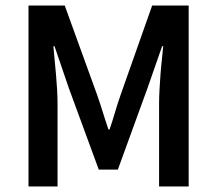

<svg xmlns="http://www.w3.org/2000/svg" viewBox="-20 -674 785 694"><path d="M83 0V-654H214L330 -334Q341 -303 351 -270.5Q361 -238 372 -206H376Q387 -238 396.5 -270.5Q406 -303 417 -334L530 -654H662V0H555V-299Q555 -322 556.5 -349Q558 -376 560 -403.5Q562 -431 565 -457.5Q568 -484 570 -507H566L513 -355L406 -61H337L229 -355L177 -507H173Q175 -484 177.5 -457.5Q180 -431 182.5 -403.5Q185 -376 186.5 -349Q188 -322 188 -299V0Z"/></svg>

Font: TT Toshiba Sans Medium
Style: Regular
Weight: 500
Designer: Paul D. Hunt
Foundry: Toshiba Corporation
Version: Version 2.020;PS 2.000;hotconv 1.0.86;makeotf.lib2.5.63406